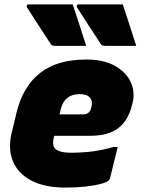

<svg xmlns="http://www.w3.org/2000/svg" viewBox="-20 -834 640 871"><path d="M310 -814Q326 -766 341 -719.5Q356 -673 371 -626H229Q215 -626 211 -633Q180 -681 155.5 -718Q131 -755 104 -798Q100 -803 101.5 -808.5Q103 -814 110 -814ZM537 -814Q553 -766 568 -719.5Q583 -673 598 -626H456Q442 -626 438 -633Q407 -681 382.5 -718Q358 -755 331 -798Q327 -803 328.5 -808.5Q330 -814 337 -814ZM372 -564Q450 -564 501 -535.5Q552 -507 573 -461.5Q594 -416 581 -365L577 -351Q560 -285 515 -251.5Q470 -218 388 -218H226L225 -215Q221 -199 221 -185Q221 -171 228 -162Q245 -141 305 -141Q364 -142 406 -148Q448 -154 494 -167H514Q505 -132 496.5 -96Q488 -60 479 -25Q478 -20 474 -16Q465 -7 436 0.5Q407 8 366 12.5Q325 17 278 17Q183 17 122 -15Q61 -47 38 -104Q15 -161 34 -236L56 -327Q85 -443 162.5 -503.5Q240 -564 372 -564ZM342 -407Q273 -407 256 -340L250 -315H357Q371 -315 380.5 -322Q390 -329 394 -346Q402 -374 388 -391Q374 -407 342 -407Z"/></svg>

Font: Recursive Sn Lnr St Blk
Style: Italic
Weight: 900
Italic angle: -15°
Version: Version 1.079;hotconv 1.0.112;makeotfexe 2.5.65598; ttfautoh